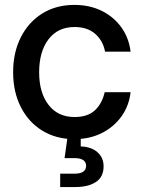

<svg xmlns="http://www.w3.org/2000/svg" viewBox="-20 -547 574 771"><path d="M278.8 11.7Q205.1 11.7 149.7 -22.5Q94.2 -56.6 63.5 -117.4Q32.7 -178.2 32.7 -256.8Q32.7 -336.4 63.7 -397.5Q94.7 -458.5 149.9 -492.9Q205.1 -527.3 278.8 -527.3Q340.3 -527.3 388.9 -503.2Q437.5 -479 467.8 -436.5Q498 -394 504.4 -339.4H401.9Q394 -382.8 362.8 -410.6Q331.5 -438.5 279.3 -438.5Q212.4 -438.5 174.8 -389.2Q137.2 -339.8 137.2 -256.8Q137.2 -174.8 174.8 -126Q212.4 -77.1 279.3 -77.1Q332.5 -77.1 361.3 -104.2Q390.1 -131.3 400.4 -176.8H504.4Q498.5 -123 468.3 -80.3Q438 -37.6 389.2 -12.9Q340.3 11.7 278.8 11.7ZM221.7 204.1V150.4H278.8Q325.7 150.4 325.7 119.1Q325.7 87.9 278.8 87.9H239.3L254.9 -22.9H304.2V41Q346.7 42.5 371.3 64.2Q396 85.9 396 120.6Q396 163.6 365.2 183.8Q334.5 204.1 282.2 204.1Z"/></svg>

Font: Inter Display Medium
Style: Regular
Weight: 500
Designer: Rasmus Andersson
Foundry: rsms
Version: Version 4.001;git-9221beed3